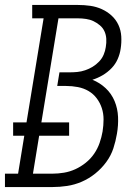

<svg xmlns="http://www.w3.org/2000/svg" viewBox="-61 -755 556 775"><path d="M-41 0V-54H12L37 -207H-8V-261H46L115 -681H69V-735H253Q279 -735 303.5 -731.5Q328 -728 350 -718Q372 -708 389.5 -692Q407 -676 417 -654.5Q427 -633 428.5 -608Q430 -583 426 -558Q423 -537 414 -516.5Q405 -496 389 -479.5Q373 -463 353.5 -451.5Q334 -440 312 -433Q342 -421 365.5 -399Q389 -377 401.5 -347Q414 -317 415.5 -283Q417 -249 411 -215Q406 -185 396.5 -156Q387 -127 368 -101Q349 -75 323.5 -54.5Q298 -34 269 -21.5Q240 -9 210 -4.5Q180 0 151 0ZM72 -54H151Q174 -54 197.5 -58Q221 -62 243 -72Q265 -82 285 -98Q305 -114 319 -134.5Q333 -155 341 -178Q349 -201 353 -224Q357 -249 357 -273Q357 -297 350 -318.5Q343 -340 329.5 -358Q316 -376 296.5 -387.5Q277 -399 253.5 -403.5Q230 -408 206 -408H170L179 -463H220Q235 -463 251 -464.5Q267 -466 283 -471.5Q299 -477 313 -485.5Q327 -494 339 -506.5Q351 -519 357.5 -534.5Q364 -550 366 -565Q369 -582 368 -598.5Q367 -615 360.5 -629Q354 -643 342 -653Q330 -663 316.5 -669.5Q303 -676 286.5 -678.5Q270 -681 253 -681H175L106 -261H218V-207H97Z"/></svg>

Font: Iosevka QP Light
Style: Italic
Weight: 300
Italic angle: -9°
Designer: Belleve Invis
Foundry: Belleve Invis
Version: Version 20.0.0; ttfautohint (v1.8.4)